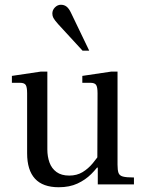

<svg xmlns="http://www.w3.org/2000/svg" viewBox="-20 -775 623 807"><path d="M227 12Q160 12 127 -24Q94 -60 94 -131V-383Q94 -409 88 -418Q82 -427 64 -427H30V-456L151 -474H179V-147Q179 -117 188 -92Q197 -67 217.5 -52Q238 -37 271 -37Q303 -37 327 -51.5Q351 -66 370 -89Q389 -112 404 -135V-93Q388 -68 363.5 -43.5Q339 -19 305.5 -3.5Q272 12 227 12ZM391 0V-70H389L390 -383Q390 -409 384 -418Q378 -427 360 -427H326V-456L447 -474H474V-83Q474 -60 478 -48.5Q482 -37 496.5 -33Q511 -29 543 -29V0ZM327 -562 224 -674Q209 -691 204.5 -699.5Q200 -708 200 -718Q200 -733 211 -744Q222 -755 236 -755Q250 -755 260 -747Q270 -739 278 -722L355 -562Z"/></svg>

Font: Frank Ruhl Libre
Style: Regular
Weight: 400
Designer: Yanek Iontef
Foundry: Fontef
Version: Version 6.004